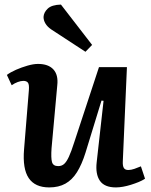

<svg xmlns="http://www.w3.org/2000/svg" viewBox="-20 -804 657 838"><path d="M10 -477Q26 -489 50 -499.5Q74 -510 100 -517.5Q126 -525 146 -525Q191 -525 213 -501Q235 -477 230 -432L205 -157Q202 -114 207 -96.5Q212 -79 234 -79Q249 -79 259.5 -88Q270 -97 280.5 -119.5Q291 -142 304 -183L412 -511H534L516 -100Q515 -80 520.5 -71Q526 -62 540 -62Q552 -62 566.5 -67Q581 -72 595 -78L613 -24Q601 -16 585 -9.5Q569 -3 551.5 2.5Q534 8 517 11Q500 14 486 14Q436 14 416 -15Q396 -44 402 -96L432 -364L423 -365L353 -137Q337 -86 316 -52.5Q295 -19 265.5 -2.5Q236 14 195 14Q133 14 105.5 -26.5Q78 -67 85 -152L106 -410Q108 -435 102 -443Q96 -451 82 -451Q71 -451 57.5 -446Q44 -441 31 -432ZM382 -608 353 -578 203 -676Q187 -687 178.5 -701Q170 -715 170 -730Q171 -750 188.5 -766.5Q206 -783 246 -784Z"/></svg>

Font: Literata 18pt SemiBold
Style: Italic
Weight: 600
Italic angle: -2°
Designer: Latin by Veronika Burian and Jose Scaglione. Greek by Irene Vlachou. Cyrillic by Vera Evstafieva
Foundry: TypeTogether
Version: Version 3.103;gftools[0.9.29]